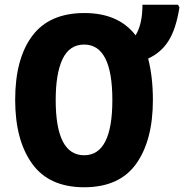

<svg xmlns="http://www.w3.org/2000/svg" viewBox="-20 -780 777 810"><path d="M625 -358Q625 -456 605 -533Q660 -558 691.5 -608.5Q723 -659 737 -749L731 -760H581Q581 -678 552 -631Q480 -725 336 -725Q188 -725 116 -628.5Q44 -532 44 -359Q44 -189 115.5 -89.5Q187 10 335 10Q484 10 554.5 -89Q625 -188 625 -358ZM215 -358Q215 -470 244 -531Q273 -592 335 -592Q454 -592 454 -358Q454 -125 335 -125Q215 -125 215 -358Z"/></svg>

Font: Noto Sans Display SemiCondensed Extra
Style: Regular
Weight: 800
Width: 4
Designer: Monotype Design Team
Foundry: Monotype Imaging Inc.
Version: Version 1.900